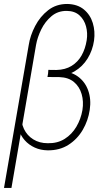

<svg xmlns="http://www.w3.org/2000/svg" viewBox="-22 -741 546 960"><path d="M220.7 -386.7 275.9 -386.2Q331.1 -384.8 367.2 -358.6Q403.3 -332.5 418.9 -288.8Q434.6 -245.1 426.8 -192.4Q418.9 -138.2 391.8 -91.8Q364.7 -45.4 320.6 -17.1Q276.4 11.2 216.8 10.7Q181.2 10.3 151.6 -3.2Q122.1 -16.6 101.6 -39.8Q81.1 -63 71.8 -93.5Q62.5 -124 66.9 -159.7L87.4 -170.4Q82 -129.4 97.7 -96.4Q113.3 -63.5 144.3 -44.2Q175.3 -24.9 216.8 -24.9Q265.6 -23.9 301.5 -46.6Q337.4 -69.3 359.9 -107.4Q382.3 -145.5 390.1 -190.4Q397 -233.4 386.2 -270.5Q375.5 -307.6 347.9 -330.8Q320.3 -354 275.4 -355.5L215.3 -356ZM314 -721.2Q365.2 -720.2 397.2 -693.8Q429.2 -667.5 441.9 -626Q454.6 -584.5 448.2 -538.1Q440.9 -488.8 416 -448.5Q391.1 -408.2 351.1 -384.5Q311 -360.8 258.8 -359.9H217.3L219.7 -391.6L259.8 -391.1Q304.2 -392.1 335.7 -411.4Q367.2 -430.7 386 -463.9Q404.8 -497.1 411.6 -540.5Q417 -575.7 408.2 -608.9Q399.4 -642.1 375.5 -664.1Q351.6 -686 312 -686.5Q267.6 -687 235.6 -660.2Q203.6 -633.3 184.3 -594Q165 -554.7 158.2 -516.1L35.2 198.7H-2L121.6 -515.6Q128.9 -563.5 153.8 -611.1Q178.7 -658.7 218.8 -689.9Q258.8 -721.2 314 -721.2Z"/></svg>

Font: Roboto Condensed ExtraLight
Style: Italic
Weight: 250
Italic angle: -12°
Designer: Christian Robertson
Foundry: Google
Version: Version 3.008; 2023